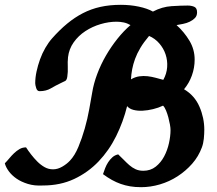

<svg xmlns="http://www.w3.org/2000/svg" viewBox="-25 -766 899 796"><path d="M476 -746Q515 -746 550.5 -738.5Q586 -731 609 -718Q647 -738 686.5 -740.5Q726 -743 753 -743Q768 -743 780 -738Q792 -733 792 -715Q792 -700 783 -691Q774 -682 761.5 -676Q749 -670 734 -667Q719 -664 707 -662Q739 -633 760.5 -597Q782 -561 782 -519Q782 -485 770.5 -453Q759 -421 738 -396Q782 -370 802 -323.5Q822 -277 822 -228Q822 -211 820 -191Q818 -171 812 -155Q798 -117 771.5 -87Q745 -57 711 -35Q677 -13 638 -1.5Q599 10 560 10Q535 10 514.5 6.5Q494 3 475.5 -3.5Q457 -10 439 -20Q421 -30 402 -44Q406 -56 411 -69Q416 -82 423.5 -93.5Q431 -105 441 -114Q451 -123 465 -126Q477 -115 488 -103.5Q499 -92 511 -81.5Q523 -71 537 -64.5Q551 -58 569 -58Q599 -58 620.5 -75Q642 -92 655.5 -117.5Q669 -143 675.5 -172.5Q682 -202 682 -227Q682 -236 679.5 -250Q677 -264 673 -279Q669 -294 663.5 -307.5Q658 -321 651 -328Q632 -319 609.5 -313.5Q587 -308 566 -307Q545 -306 528 -310.5Q511 -315 502 -326Q486 -261 456.5 -201.5Q427 -142 383.5 -96.5Q340 -51 282.5 -24Q225 3 153 3Q118 5 90.5 -3.5Q63 -12 43.5 -25.5Q24 -39 11.5 -56Q-1 -73 -5 -89Q4 -98 13.5 -109.5Q23 -121 33.5 -131Q44 -141 56 -148Q68 -155 83 -155Q92 -141 104 -125.5Q116 -110 130 -96Q144 -82 160 -73Q176 -64 195 -64Q214 -64 233 -75Q252 -86 265 -100Q285 -121 300 -157Q315 -193 326.5 -233.5Q338 -274 345 -313.5Q352 -353 357 -381Q363 -419 378 -459Q393 -499 414.5 -536Q436 -573 462 -605.5Q488 -638 516 -662Q502 -670 487.5 -673Q473 -676 458 -676Q426 -676 392 -666Q358 -656 329 -637Q300 -618 280.5 -590.5Q261 -563 257 -529Q255 -509 256 -488.5Q257 -468 254 -448Q252 -434 245.5 -430.5Q239 -427 228 -422Q205 -411 185.5 -399.5Q166 -388 139 -388Q129 -388 125 -401Q121 -414 121 -421Q121 -444 126.5 -469.5Q132 -495 141 -520Q150 -545 163 -567.5Q176 -590 191 -607Q222 -642 253.5 -668Q285 -694 319 -711.5Q353 -729 391.5 -737.5Q430 -746 476 -746ZM593 -617Q571 -591 557 -567.5Q543 -544 535 -522Q527 -500 523 -479Q519 -458 518 -437Q535 -447 552.5 -449.5Q570 -452 587 -450Q604 -448 620.5 -443.5Q637 -439 652 -435Q666 -460 668 -487.5Q670 -515 661.5 -540.5Q653 -566 635 -586.5Q617 -607 593 -617Z"/></svg>

Font: Praegefest
Style: Regular
Weight: 600
Designer: Peter Wiegel nach alter Vorlage
Foundry: Peter Wiegel
Version: Version 1.000